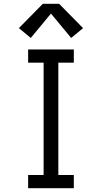

<svg xmlns="http://www.w3.org/2000/svg" viewBox="-20 -997 540 1017"><path d="M129 0V-70H211V-665H129V-735H371V-665H289V-70H371V0ZM143 -796 80 -848 207 -977H293L420 -848L357 -796L250 -925Z"/></svg>

Font: Zed Mono
Style: Regular
Weight: 400
Monospace: yes
Designer: Belleve Invis
Foundry: Belleve Invis
Version: Version 1.0.0; ttfautohint (v1.8.4)